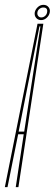

<svg xmlns="http://www.w3.org/2000/svg" viewBox="-59 -773 226 793"><path d="M-39 0 96 -675H120L17 0H6L39 -218.5H16L-28 0ZM18 -229.5H41L108 -664H104ZM110.5 -690Q98 -690 90.2 -699.2Q82.5 -708.5 84.5 -722Q87 -734 97 -743.5Q107 -753 120.5 -753Q134 -753 141.5 -743.5Q149 -734 146.5 -722Q144.5 -709.5 134.2 -699.8Q124 -690 110.5 -690ZM111.5 -701Q120 -701 127 -707Q134 -713 135.5 -722Q139 -742 119.5 -742Q111.5 -742 104.2 -736.5Q97 -731 95.5 -722Q94 -713 98.8 -707Q103.5 -701 111.5 -701Z"/></svg>

Font: Anybody UltraCondensed Thin
Style: Italic
Weight: 100
Width: 1
Italic angle: -10°
Designer: Tyler Finck
Foundry: Etcetera Type Company
Version: Version 1.010; ttfautohint (v1.8.3) -l 8 -r 50 -G 200 -x 14 